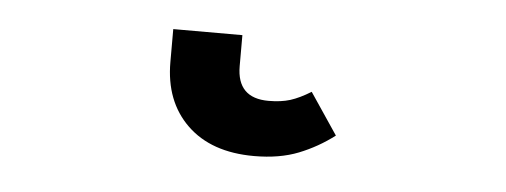

<svg xmlns="http://www.w3.org/2000/svg" viewBox="-27 -7 670 254"><g transform="rotate(5 307.5 120.0)"><path d="M194.9 84.6V41H286.7V82.1Q286.7 124.6 328.7 124.6Q345.1 124.6 357.4 120.8Q369.7 116.9 384.6 107.7L421.5 162.6Q400 179 374.9 189Q349.7 199 315.9 199Q259 199 226.9 167.9Q194.9 136.9 194.9 84.6Z"/></g></svg>

Font: Fira Code Fixed Medium
Style: Regular
Weight: 500
Monospace: yes
Designer: Carrois Corporate, Edenspiekermann AG, Nikita Prokopov
Foundry: Carrois Corporate, Edenspiekermann AG, Nikita Prokopov
Version: Version 5.002